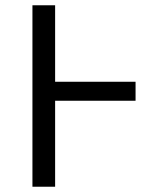

<svg xmlns="http://www.w3.org/2000/svg" viewBox="-20 -708 560 728"><path d="M494 -326H189V0H103V-688H189V-398H494Z"/></svg>

Font: FiraGO Book
Style: Regular
Weight: 350
Designer: bBox Type
Foundry: bBox Type GmbH
Version: Version 1.001;PS 001.001;hotconv 1.0.88;makeotf.lib2.5.64775